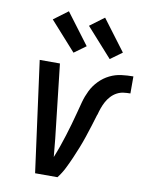

<svg xmlns="http://www.w3.org/2000/svg" viewBox="-86 -827 682 888"><g transform="rotate(10 255.5 -382.5)"><path d="M141 0 71 -520H166L205 -173Q207 -152 209 -131Q211 -110 213 -89Q224 -116 233.5 -143Q243 -170 251.5 -197.5Q260 -225 268 -252.5Q276 -280 283 -307.5Q290 -335 297.5 -362.5Q305 -390 318 -416.5Q331 -443 352.5 -465Q374 -487 400.5 -500Q427 -513 455 -516.5Q483 -520 511 -520V-440Q495 -440 479 -438Q463 -436 448 -428Q433 -420 421 -407Q409 -394 401 -379Q393 -364 387.5 -348.5Q382 -333 378 -317L377 -316Q369 -289 360.5 -262Q352 -235 343 -208Q334 -181 323.5 -154.5Q313 -128 301.5 -101.5Q290 -75 277 -49Q264 -23 246 0ZM389 -580 268 -715 335 -765 444 -620ZM219 -580 98 -715 165 -765 274 -620Z"/></g></svg>

Font: Iosevka SS04 Medium Oblique
Style: Regular
Weight: 500
Italic angle: -9°
Monospace: yes
Designer: Belleve Invis
Foundry: Belleve Invis
Version: Version 19.0.0; ttfautohint (v1.8.4)